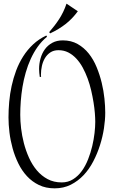

<svg xmlns="http://www.w3.org/2000/svg" viewBox="-20 -864 628 1060"><path d="M561 -242.2Q561 -202.6 554 -156Q546.9 -109.4 532.2 -63Q517.6 -16.6 495.1 26.6Q472.7 69.8 441.7 102.8Q410.6 135.7 370.8 155.8Q331.1 175.8 281.7 175.8Q232.9 175.8 195.1 157.5Q157.2 139.2 128.9 108.6Q100.6 78.1 81.1 38.1Q61.5 -2 49.6 -45.4Q37.6 -88.9 32.2 -132.8Q26.9 -176.8 26.9 -215.8Q26.9 -257.3 30.8 -301.5Q34.7 -345.7 44.2 -389.4Q53.7 -433.1 69.3 -474.9Q85 -516.6 108.2 -553Q131.3 -589.4 162.8 -618.9Q194.3 -648.4 235.8 -668L239.7 -661.1Q210.4 -637.2 188.2 -606Q166 -574.7 149.7 -538.8Q133.3 -502.9 122.1 -463.6Q110.8 -424.3 104.2 -384.5Q97.7 -344.7 94.7 -305.4Q91.8 -266.1 91.8 -230Q91.8 -196.3 96.4 -155.8Q101.1 -115.2 111.8 -73.7Q122.6 -32.2 140.1 6.8Q157.7 45.9 183.1 76.2Q208.5 106.4 242.7 124.8Q276.9 143.1 320.8 143.1Q356 143.1 383.5 125.7Q411.1 108.4 431.6 80.1Q452.1 51.8 466.3 15.6Q480.5 -20.5 489.3 -57.6Q498 -94.7 502 -129.6Q505.9 -164.6 505.9 -190.9Q505.9 -211.4 503.7 -239.5Q501.5 -267.6 496.3 -299.3Q491.2 -331.1 483.4 -364.7Q475.6 -398.4 463.9 -430.4Q452.1 -462.4 436.8 -490.7Q421.4 -519 401.4 -540.5Q381.3 -562 356.9 -574.5Q332.5 -586.9 302.7 -586.9Q276.4 -586.9 257.8 -574.5Q239.3 -562 227.8 -542.5Q216.3 -522.9 211.2 -499.3Q206.1 -475.6 206.1 -453.1Q206.1 -450.2 206.1 -446.5Q206.1 -442.9 207 -439.9L199.7 -439Q198.2 -449.7 197 -460.7Q195.8 -471.7 195.8 -482.9Q195.8 -513.2 203.9 -541.7Q211.9 -570.3 228 -592.3Q244.1 -614.3 268.8 -627.7Q293.5 -641.1 326.7 -641.1Q373 -641.1 408.4 -621.1Q443.8 -601.1 470 -568.4Q496.1 -535.6 513.4 -493.4Q530.8 -451.2 541.5 -407Q552.2 -362.8 556.6 -319.8Q561 -276.9 561 -242.2ZM251.5 -686.5Q266.6 -704.1 280.3 -721.7Q293.9 -739.3 306.2 -758.1Q318.4 -776.9 328.6 -797.9Q338.9 -818.8 347.2 -843.8L409.7 -801.8Q379.4 -760.3 342 -731.2Q304.7 -702.1 256.8 -679.7Z"/></svg>

Font: Montez
Style: Regular
Weight: 400
Designer: Astigmatic (AOETI)
Foundry: Astigmatic (AOETI)
Version: Version 1.001